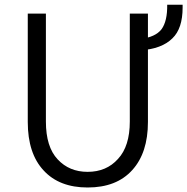

<svg xmlns="http://www.w3.org/2000/svg" viewBox="-20 -790 807 827"><path d="M99.6 -264.6Q99.6 -381.8 99.6 -731.4Q119.1 -731.4 177.7 -731.4Q177.7 -615.2 177.7 -266.6Q177.7 -157.2 228.5 -103.5Q278.3 -49.8 357.4 -49.8Q438.5 -49.8 488.3 -105.5Q539.1 -160.2 539.1 -266.6Q539.1 -421.9 539.1 -731.4Q558.6 -731.4 617.2 -731.4Q617.2 -614.3 617.2 -264.6Q617.2 -131.8 549.8 -57.6Q482.4 17.6 357.4 17.6Q235.4 17.6 168 -55.7Q99.6 -128.9 99.6 -264.6ZM584 -573.2Q584 -585.9 584 -622.1Q649.4 -629.9 675.8 -664.1Q701.2 -699.2 700.2 -769.5Q722.7 -769.5 766.6 -769.5Q766.6 -763.7 766.6 -757.8Q766.6 -667 722.7 -625Q676.8 -579.1 584 -573.2Z"/></svg>

Font: Gothic A1
Style: Regular
Weight: 400
Designer: HanYang I&C Co.,Ltd.
Version: Version 2.50